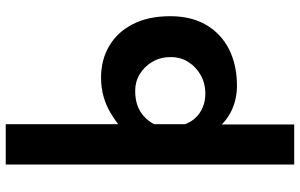

<svg xmlns="http://www.w3.org/2000/svg" viewBox="-207 -622 1039 665"><g transform="rotate(-90 312.5 -289.5)"><path d="M348.6 11.7Q322.3 11.7 298.3 5.9Q274.4 0 252.9 -11.7Q231.4 -23.4 213.9 -41V-85V210H75.2V-789.1H214.8V-362.3L204.1 -391.6Q227.5 -410.2 253.4 -425.8Q279.3 -441.4 310.1 -450.2Q340.8 -459 377 -459Q437.5 -459 485.8 -430.7Q534.2 -402.3 561.5 -348.6Q588.9 -294.9 588.9 -219.7Q588.9 -145.5 558.1 -93.8Q527.3 -42 473.1 -15.1Q418.9 11.7 348.6 11.7ZM321.3 -97.7Q355.5 -97.7 383.8 -113.3Q412.1 -128.9 429.7 -155.8Q447.3 -182.6 447.3 -217.8Q447.3 -252.9 431.2 -280.8Q415 -308.6 388.7 -324.7Q362.3 -340.8 331.1 -340.8Q302.7 -340.8 281.2 -333.5Q259.8 -326.2 243.2 -311.5Q226.6 -296.9 214.8 -275.4V-168Q222.7 -146.5 237.8 -130.9Q252.9 -115.2 274.4 -106.4Q295.9 -97.7 321.3 -97.7Z"/></g></svg>

Font: Josefin Sans CFJ
Style: Bold
Weight: 700
Designer: Santiago Orozco
Foundry: Typemade
Version: Version 2.001